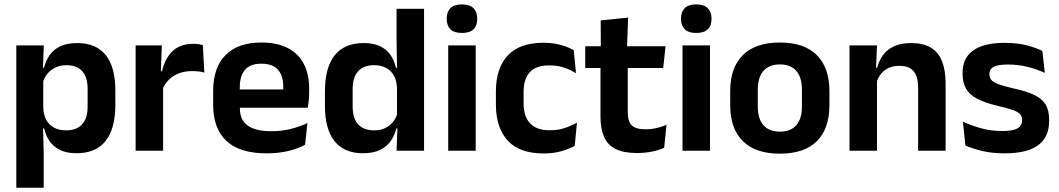

<svg xmlns="http://www.w3.org/2000/svg" viewBox="-20 -702 4931 894"><path d="M336 11.5Q292 11.5 261.5 -2.8Q231 -17 212.2 -43Q193.5 -69 185.5 -104H149L181.5 -202Q182.5 -167 195.8 -143Q209 -119 232.8 -107Q256.5 -95 288.5 -95Q337 -95 362.5 -123.2Q388 -151.5 388 -207V-287.5Q388 -342.5 363 -370.5Q338 -398.5 289 -398.5Q261 -398.5 238.5 -387.8Q216 -377 201 -359Q186 -341 179.5 -317.5L149.5 -386.5H185Q193 -418.5 210.8 -444.8Q228.5 -471 260.2 -486.2Q292 -501.5 340.5 -501.5Q427 -501.5 472 -445.8Q517 -390 517 -281V-213Q517 -103 471.8 -45.8Q426.5 11.5 336 11.5ZM183.5 172H56V-490.5H184L179 -366L181.5 -343.5V-147L180 -124L183.5 10.5Z M736 -285 703.5 -370.5H734.5Q748 -430 783.5 -464Q819 -498 882 -498Q895 -498 905.5 -496.2Q916 -494.5 924.5 -492L931.5 -364Q920.5 -367.5 906 -369.2Q891.5 -371 875.5 -371Q824.5 -371 788.8 -348.5Q753 -326 736 -285ZM739.5 0H611.5V-490.5H733.5L728 -340L739.5 -335.5Z M1221.5 12Q1095.5 12 1034 -46Q972.5 -104 972.5 -214V-278Q972.5 -387 1030 -445.5Q1087.5 -504 1197 -504Q1271 -504 1320.5 -478Q1370 -452 1394.8 -404.2Q1419.5 -356.5 1419.5 -290V-272.5Q1419.5 -254.5 1417.8 -235.8Q1416 -217 1413 -200.5H1297Q1298.5 -228 1298.8 -252.8Q1299 -277.5 1299 -297.5Q1299 -332 1288 -356.2Q1277 -380.5 1254.5 -393Q1232 -405.5 1197 -405.5Q1145.5 -405.5 1121 -377Q1096.5 -348.5 1096.5 -296V-250.5L1097 -236V-197.5Q1097 -174.5 1104.2 -155Q1111.5 -135.5 1128.5 -121.2Q1145.5 -107 1173.8 -99Q1202 -91 1244.5 -91Q1290.5 -91 1332.2 -101.2Q1374 -111.5 1411.5 -129L1400.5 -28Q1367 -9.5 1321.8 1.2Q1276.5 12 1221.5 12ZM1387 -200.5H1040.5V-285.5H1387Z M1669.5 11.5Q1583 11.5 1538 -44.5Q1493 -100.5 1493 -209.5V-277Q1493 -387.5 1538.5 -444.5Q1584 -501.5 1674 -501.5Q1718 -501.5 1748.2 -487.5Q1778.5 -473.5 1797.2 -447.5Q1816 -421.5 1823.5 -386.5H1861L1828.5 -291.5Q1827.5 -326 1814.2 -349.8Q1801 -373.5 1777.5 -386Q1754 -398.5 1722 -398.5Q1673.5 -398.5 1647.8 -370.5Q1622 -342.5 1622 -287V-206Q1622 -151 1647.8 -123Q1673.5 -95 1723 -95Q1751 -95 1773 -105.5Q1795 -116 1809.8 -134.2Q1824.5 -152.5 1831 -175.5L1861.5 -104H1825.5Q1817.5 -72 1799.5 -45.8Q1781.5 -19.5 1750 -4Q1718.5 11.5 1669.5 11.5ZM1954.5 0H1826.5L1831 -120L1828.5 -148.5V-349L1829 -369.5L1826.5 -510V-661H1954.5Z M2195 0H2067V-490.5H2195ZM2131 -548.5Q2094.5 -548.5 2077.2 -565.8Q2060 -583 2060 -613.5V-616Q2060 -646.5 2077.2 -664Q2094.5 -681.5 2131 -681.5Q2167 -681.5 2184.5 -664Q2202 -646.5 2202 -616V-613.5Q2202 -582.5 2184.5 -565.5Q2167 -548.5 2131 -548.5Z M2512 12.5Q2398.5 12.5 2343.8 -47.5Q2289 -107.5 2289 -216V-276Q2289 -384 2344 -443.5Q2399 -503 2512 -503Q2541.5 -503 2567.2 -498.2Q2593 -493.5 2614.2 -485.5Q2635.5 -477.5 2651.5 -468.5L2662 -361Q2637.5 -376.5 2607.2 -387Q2577 -397.5 2537.5 -397.5Q2475.5 -397.5 2446.8 -365.8Q2418 -334 2418 -273.5V-220.5Q2418 -160.5 2447.8 -128Q2477.5 -95.5 2539.5 -95.5Q2579 -95.5 2609.5 -105.8Q2640 -116 2666.5 -131L2656 -23Q2631.5 -9 2594.5 1.8Q2557.5 12.5 2512 12.5Z M2946 10.5Q2883.5 10.5 2846.2 -8.2Q2809 -27 2792.5 -65Q2776 -103 2776 -158.5V-444.5H2903V-177.5Q2903 -137.5 2921.2 -118.8Q2939.5 -100 2985.5 -100Q3012.5 -100 3037.5 -105.8Q3062.5 -111.5 3083.5 -121L3072.5 -14Q3047.5 -2.5 3015.2 4Q2983 10.5 2946 10.5ZM3068 -385.5H2705V-486.5H3079ZM2899.5 -477H2777.5L2777 -607L2904.5 -620Z M3286 0H3158V-490.5H3286ZM3222 -548.5Q3185.5 -548.5 3168.2 -565.8Q3151 -583 3151 -613.5V-616Q3151 -646.5 3168.2 -664Q3185.5 -681.5 3222 -681.5Q3258 -681.5 3275.5 -664Q3293 -646.5 3293 -616V-613.5Q3293 -582.5 3275.5 -565.5Q3258 -548.5 3222 -548.5Z M3611.5 13.5Q3497.5 13.5 3438.8 -45Q3380 -103.5 3380 -211.5V-278Q3380 -386.5 3438.8 -445.2Q3497.5 -504 3611.5 -504Q3725 -504 3783.5 -445.2Q3842 -386.5 3842 -278V-211.5Q3842 -103.5 3783.8 -45Q3725.5 13.5 3611.5 13.5ZM3611.5 -89Q3661.5 -89 3687.8 -119Q3714 -149 3714 -205V-284.5Q3714 -341.5 3687.8 -371.8Q3661.5 -402 3611.5 -402Q3561 -402 3534.8 -371.8Q3508.5 -341.5 3508.5 -284.5V-205Q3508.5 -149 3534.8 -119Q3561 -89 3611.5 -89Z M4383 0H4255V-294.5Q4255 -325.5 4246.8 -348Q4238.5 -370.5 4219.5 -383Q4200.5 -395.5 4167.5 -395.5Q4138.5 -395.5 4116.8 -385Q4095 -374.5 4081.2 -356.8Q4067.5 -339 4060.5 -316.5L4040.5 -386.5H4064.5Q4072.5 -419 4091.2 -445Q4110 -471 4142.2 -486.2Q4174.5 -501.5 4223 -501.5Q4279.5 -501.5 4314.5 -480.2Q4349.5 -459 4366.2 -417Q4383 -375 4383 -313ZM4063.5 0H3935.5V-490.5H4063.5L4058.5 -371L4063.5 -360.5Z M4657.5 12Q4598.5 12 4552.8 0.8Q4507 -10.5 4475 -24.5L4463.5 -135.5Q4501.5 -118 4547.2 -105Q4593 -92 4648 -92Q4696 -92 4717.5 -104.2Q4739 -116.5 4739 -141V-144Q4739 -160.5 4729.2 -171Q4719.5 -181.5 4695 -190.2Q4670.5 -199 4626 -209Q4564.5 -223.5 4528.8 -242.8Q4493 -262 4477.5 -290.2Q4462 -318.5 4462 -358V-362.5Q4462 -432 4511.5 -467.2Q4561 -502.5 4658 -502.5Q4715.5 -502.5 4759.8 -491.2Q4804 -480 4833.5 -464.5L4845 -362.5Q4810 -379 4766.5 -390.2Q4723 -401.5 4673 -401.5Q4640.5 -401.5 4621.8 -396.2Q4603 -391 4595 -381.5Q4587 -372 4587 -358.5V-356Q4587 -341 4595.8 -330Q4604.5 -319 4628 -310.2Q4651.5 -301.5 4694 -291.5Q4756 -278.5 4793.5 -261Q4831 -243.5 4848 -216.2Q4865 -189 4865 -145V-139Q4865 -63 4813.5 -25.5Q4762 12 4657.5 12Z"/></svg>

Font: Anek Kannada Medium SemiBold
Style: Regular
Weight: 600
Version: Version 1.003